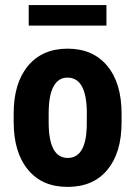

<svg xmlns="http://www.w3.org/2000/svg" viewBox="-20 -731 538 761"><path d="M247.6 -423.3Q211.9 -423.8 192.4 -388.7Q172.9 -353.5 172.9 -281.2V-246.6Q172.9 -105 248.5 -105Q318.4 -105 323.7 -223.1L324.2 -281.2Q324.2 -423.3 247.6 -423.3ZM34.2 -281.2Q34.2 -401.4 90.8 -469.7Q147.5 -538.1 248 -538.1Q348.6 -538.1 405.3 -469.7Q461.9 -401.4 461.9 -280.3V-246.6Q461.9 -126 405.8 -58.1Q349.6 9.8 248 9.8Q146.5 9.8 90.8 -58.6Q34.2 -127 34.2 -247.6ZM401.9 -629.4H93.8V-710.9H401.9Z"/></svg>

Font: RobotoCondensed-Bold
Style: Bold
Weight: 700
Designer: Google
Version: Version 2.001240; 2014